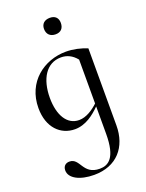

<svg xmlns="http://www.w3.org/2000/svg" viewBox="-162 -680 792 1040"><g transform="rotate(-20 233.5 -160.0)"><path d="M260 -506C290 -506 307 -524 307 -555C307 -584 290 -601 260 -601C229 -601 210 -584 210 -555C210 -524 229 -506 260 -506ZM279 -399C153 -399 35 -313 35 -162C35 -49 101 13 183 13C245 13 295 -27 332 -64V94C332 233 285 260 236 260C137 260 155 167 93 167C75 167 56 177 56 205C56 250 114 281 196 281C327 281 400 194 400 70V-374C364 -389 321 -399 279 -399ZM221 -26C152 -26 112 -93 112 -193C112 -301 158 -379 243 -379C277 -379 307 -365 332 -334V-81C302 -53 262 -26 221 -26Z"/></g></svg>

Font: Cormorant Infant Book
Style: Regular
Weight: 500
Designer: Christian Thalmann (Catharsis Fonts)
Version: Version 1.000;PS 002.000;hotconv 1.0.88;makeotf.lib2.5.64775